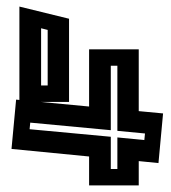

<svg xmlns="http://www.w3.org/2000/svg" viewBox="-20 -564 521 584"><path d="M15 -111 29 -261 39 -260V-544L190 -507V-254H103L251 -240V-414H402V-226L476 -219L462 -68L402 -74V0H251V-88ZM125 -304V-473L105 -478V-304ZM337 -166V-364H317V-168L72 -191L70 -171L317 -148V-50H337V-146L419 -138L421 -158Z"/></svg>

Font: Blaka Hollow
Style: Regular
Weight: 400
Designer: Mohamed Gaber
Foundry: Kief Type Foundry
Version: Version 1.003; ttfautohint (v1.8.4.7-5d5b)